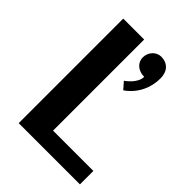

<svg xmlns="http://www.w3.org/2000/svg" viewBox="-202 -804 909 909"><g transform="rotate(45 252.5 -350.0)"><path d="M280 -635C280 -603 307 -575 350 -575C350 -530 295 -494 295 -494L325 -460C325 -460 410 -510 410 -625C410 -672 382 -700 340 -700C308 -700 280 -672 280 -635ZM85 -700V0H495V-90H225V-700Z"/></g></svg>

Font: Scada
Style: Bold
Weight: 700
Designer: Jovanny Lemonad
Foundry: Jovanny Lemonad
Version: Version 3.005